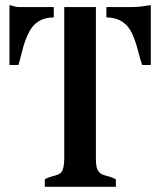

<svg xmlns="http://www.w3.org/2000/svg" viewBox="-20 -721 620 741"><path d="M350.1 -693.8V-111.8Q350.1 -73.2 358.4 -62.3Q366.7 -51.3 373.8 -48.1Q380.9 -44.9 389.6 -43Q414.6 -36.6 427.2 -28.8V0H152.8V-28.8Q163.6 -35.6 180.9 -40.3Q198.2 -44.9 205.3 -47.9Q212.4 -50.8 217.8 -57.6Q228 -72.3 228 -111.8V-693.8ZM495.1 -693.8Q515.1 -693.8 562 -701.2V-470.2H528.8Q522 -488.8 516.8 -509.5Q511.7 -530.3 505.4 -550.5Q499 -570.8 490.7 -589.6Q482.4 -608.4 469.2 -622.6Q439.9 -653.8 390.6 -653.8V-693.8ZM17.6 -701.2Q41 -693.8 53.2 -693.8H187.5V-653.8Q117.2 -653.8 87.9 -588.9Q73.7 -558.1 65.4 -523.2Q57.1 -488.3 50.8 -470.2H16.6V-700.2Z"/></svg>

Font: Stardos Stencil
Style: Regular
Weight: 400
Version: Version 1.000